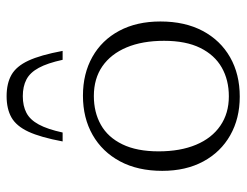

<svg xmlns="http://www.w3.org/2000/svg" viewBox="-102 -634 746 581"><g transform="rotate(-90 270.5 -343.0)"><path d="M270 -23Q319.5 -23 357.2 -44.5Q395 -66 416.5 -109.5Q438 -153 438 -219Q438 -285 418 -332.5Q398 -380 360.8 -405.8Q323.5 -431.5 271 -431.5Q221.5 -431.5 183.8 -410.2Q146 -389 124.8 -345.2Q103.5 -301.5 103.5 -235.5Q103.5 -170 123.5 -122.2Q143.5 -74.5 181 -48.8Q218.5 -23 270 -23ZM269 10Q203 10 152.2 -18.8Q101.5 -47.5 73 -100.2Q44.5 -153 44.5 -224.5Q44.5 -298.5 73.2 -352.2Q102 -406 153.2 -435.2Q204.5 -464.5 272 -464.5Q338.5 -464.5 389.2 -436Q440 -407.5 468.2 -354.8Q496.5 -302 496.5 -230Q496.5 -156 468 -102.2Q439.5 -48.5 388.2 -19.2Q337 10 269 10ZM270.5 -646.5Q241 -646.5 220 -635.5Q199 -624.5 184.8 -598.2Q170.5 -572 160.5 -526H133.5Q146 -593 163 -629.5Q180 -666 206 -680.8Q232 -695.5 270.5 -695.5Q309 -695.5 335 -680.8Q361 -666 378 -629.5Q395 -593 407.5 -526H380.5Q370.5 -572 356.2 -598.2Q342 -624.5 321 -635.5Q300 -646.5 270.5 -646.5Z"/></g></svg>

Font: Newsreader 14pt Light
Style: Regular
Weight: 300
Designer: Hugues Gentile
Foundry: Production Type
Version: Version 1.003